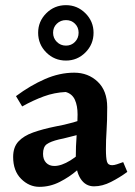

<svg xmlns="http://www.w3.org/2000/svg" viewBox="-20 -718 524 745"><path d="M268 -436Q322 -436 359 -401Q396 -366 396 -302Q396 -248 393.5 -211.5Q391 -175 391 -139Q391 -105 395 -91Q399 -77 415 -77Q423 -77 433.5 -80.5Q444 -84 458 -89L474 -51Q444 -29 410.5 -12Q377 5 345 5Q312 5 293 -24Q274 -53 274 -103Q274 -151 277.5 -196Q281 -241 281 -274Q281 -308 270.5 -331Q260 -354 235 -361Q191 -359 150 -344Q109 -329 66 -305L42 -345Q97 -386 154 -411Q211 -436 268 -436ZM340 -269 291 -197Q266 -191 245.5 -185.5Q225 -180 209 -177Q176 -169 161.5 -158.5Q147 -148 147 -121Q147 -99 159 -86.5Q171 -74 191 -74Q218 -74 253 -95.5Q288 -117 317 -151L327 -105Q309 -83 279 -57Q249 -31 211.5 -12Q174 7 133 7Q93 7 62 -24Q31 -55 31 -109Q31 -147 51.5 -169Q72 -191 108.5 -204Q145 -217 194 -227Q228 -233 264 -243Q300 -253 340 -269ZM236 -541Q257 -541 271 -555.5Q285 -570 285 -591Q285 -612 271 -626Q257 -640 236 -640Q215 -640 200.5 -626Q186 -612 186 -591Q186 -570 200.5 -555.5Q215 -541 236 -541ZM236 -483Q191 -483 159.5 -514.5Q128 -546 128 -591Q128 -635 159.5 -666.5Q191 -698 236 -698Q280 -698 311.5 -666.5Q343 -635 343 -591Q343 -546 311.5 -514.5Q280 -483 236 -483Z"/></svg>

Font: Ruwudu SemiBold
Style: Regular
Weight: 600
Designer: Becca Hirsbrunner Spalinger
Foundry: SIL International
Version: Version 3.000